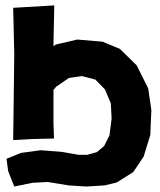

<svg xmlns="http://www.w3.org/2000/svg" viewBox="-20 -512 586 703"><path d="M28.3 -483.4 32.2 -313.5 28.3 1 98.6 -2.9 177.7 -4.9 175.8 -60.5V-182.6L185.5 -194.3L232.4 -226.6L280.3 -233.4L329.1 -220.7L364.3 -184.6L385.7 -133.8L388.7 -78.1L380.9 -16.6L361.3 22.5L335 44.9L299.8 54.7H266.6L205.1 43.9L128.9 38.1L56.6 47.9L3.9 69.3L9.8 114.3L32.2 170.9L99.6 157.2L154.3 154.3L232.4 167L295.9 170.9L362.3 167L407.2 156.2L467.8 118.2L505.9 61.5L530.3 -17.6L534.2 -109.4L522.5 -188.5L480.5 -272.5L418.9 -333L355.5 -359.4L262.7 -367.2L183.6 -348.6L175.8 -342.8V-353.5L178.7 -492.2Z"/></svg>

Font: MaokenAssortedSans-TC
Style: Regular
Weight: 500
Version: Version 0.83